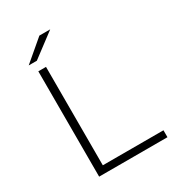

<svg xmlns="http://www.w3.org/2000/svg" viewBox="-207 -990 999 1105"><g transform="rotate(-30 292.5 -437.5)"><path d="M122 -700H173V-46H576V0H122ZM230 -875H302L145 -757H91Z"/></g></svg>

Font: Montserrat Alternates Light
Style: Regular
Weight: 300
Designer: Julieta Ulanovsky
Foundry: Julieta Ulanovsky
Version: Version 7.200